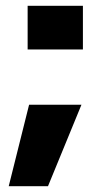

<svg xmlns="http://www.w3.org/2000/svg" viewBox="-20 -510 380 660"><path d="M75 -340V-490H265V-340ZM10 130 80 -150H260L145 130Z"/></svg>

Font: Xolonium
Style: Bold
Weight: 700
Designer: Severin Meyer
Version: Version 4.2